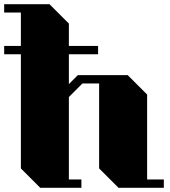

<svg xmlns="http://www.w3.org/2000/svg" viewBox="-20 -900 815 920"><path d="M765 -40V0H548L455 -93V-500H375L310 -435V-40H370V0H173L80 -93V-640H0V-680H80V-840H0V-880H217L310 -787V-680H450V-640H310V-497L353 -540H592L685 -447V-40Z"/></svg>

Font: Kumar One
Style: Regular
Weight: 400
Designer: Parimal Parmar
Foundry: Indian Type Foundry
Version: Version 1.000;PS 1.000;hotconv 1.0.88;makeotf.lib2.5.647800